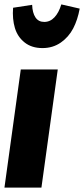

<svg xmlns="http://www.w3.org/2000/svg" viewBox="-23 -847 380 867"><path d="M168.9 -629.9Q120.1 -629.9 88.1 -655.3Q56.2 -680.7 44.2 -720.9Q32.2 -761.2 36.1 -812L122.1 -825.2Q123.5 -788.6 137.2 -768.3Q150.9 -748 176.8 -748Q203.6 -748 223.1 -769Q242.7 -790 253.9 -827.1L336.9 -808.1Q327.6 -757.3 307.4 -718.5Q287.1 -679.7 251.5 -654.8Q215.8 -629.9 168.9 -629.9ZM237.8 -533.2 164.1 0H-2.9L70.8 -533.2Z"/></svg>

Font: Fira Sans Compressed ExtraBold
Style: Italic
Weight: 800
Width: 3
Italic angle: -8°
Designer: Carrois Corporate & Edenspiekermann AG
Foundry: Carrois Corporate GbR & Edenspiekermann AG
Version: Version 4.203;PS 004.203;hotconv 1.0.88;makeotf.lib2.5.64775